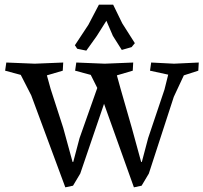

<svg xmlns="http://www.w3.org/2000/svg" viewBox="-20 -773 872 823"><path d="M114 -364 69 -452 2 -470 7 -505 129 -500 251 -505 249 -470 181 -450 197 -392 251 -225 291 -79H294L321 -181L397 -396L369 -452L302 -470L307 -505L429 -500L551 -505L549 -470L481 -450L497 -392L545 -225L585 -79H588L615 -181L685 -389L701 -453L623 -470L628 -505L726 -500L832 -505L830 -470L768 -450L725 -358L618 -29L587 23L554 30L426 -328L324 -29L293 23L260 30ZM544 -571 502 -559 464 -619 436 -684 395 -619 350 -556 311 -564 301 -579 359 -667 404 -753H465L504 -673L558 -588Z"/></svg>

Font: Alike Angular
Style: Regular
Weight: 400
Designer: Sveta Sebyakina
Foundry: Cyreal (www.cyreal.org)
Version: Version 1.300; ttfautohint (v1.8.4.7-5d5b)